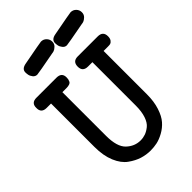

<svg xmlns="http://www.w3.org/2000/svg" viewBox="-240 -899 1005 1005"><g transform="rotate(-45 262.5 -397.0)"><path d="M-2.9 -573.2Q-3.9 -611.3 36.1 -610.8H183.1Q222.2 -610.8 222.2 -575.2Q222.2 -566.4 221.2 -561.3Q220.2 -556.2 217 -549.1Q213.9 -542 204.8 -538.6Q195.8 -535.2 182.1 -535.2H151.9V-211.9Q151.9 -130.9 185.5 -98.9Q219.2 -66.9 263.2 -66.9Q282.2 -66.9 299.6 -73Q316.9 -79.1 335 -93.5Q353 -107.9 363.5 -138.9Q374 -169.9 374 -213.9V-535.2H341.8Q302.7 -535.2 303 -573Q303.2 -610.8 340.8 -610.8H488.8Q527.8 -610.8 527.8 -573.2Q527.8 -556.2 520.5 -547.1Q513.2 -538.1 506.6 -536.6Q500 -535.2 490.2 -535.2H457V-214.8Q457 -161.6 443.6 -120.4Q430.2 -79.1 409.7 -55.7Q389.2 -32.2 361.6 -17.1Q334 -2 310.5 2.9Q287.1 7.8 263.2 7.8Q231 7.8 200.4 -1.7Q169.9 -11.2 138.4 -33.7Q106.9 -56.2 87.4 -102.5Q67.9 -148.9 67.9 -213.9V-535.2H35.2Q-3.9 -535.2 -2.9 -573.2ZM87.9 -745.1Q87.9 -771 123 -776.9Q253.9 -801.8 259.8 -801.8Q277.8 -801.8 289.8 -789.3Q301.8 -776.9 301.8 -760Q301.8 -743.2 290.8 -732.7Q279.8 -722.2 271.2 -719.5Q262.7 -716.8 258.8 -716.8Q132.8 -692.9 124 -692.9Q109.9 -692.9 100.8 -704.3Q91.8 -715.8 89.8 -726.6Q87.9 -737.3 87.9 -745.1ZM306.2 -744.1Q306.2 -770 341.3 -775.9Q472.2 -800.8 478 -800.8Q496.1 -800.8 508.1 -788.3Q520 -775.9 520 -759Q520 -742.2 509 -731.7Q498 -721.2 489.5 -718.5Q481 -715.8 477.1 -715.8Q351.1 -691.9 342.3 -691.9Q328.1 -691.9 319.1 -703.4Q310.1 -714.8 308.1 -725.6Q306.2 -736.3 306.2 -744.1Z"/></g></svg>

Font: CMU Typewriter Text
Style: Bold
Weight: 700
Version: Version 0.7.0